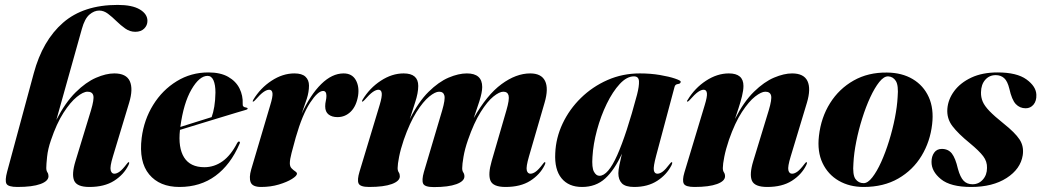

<svg xmlns="http://www.w3.org/2000/svg" viewBox="-20 -752 4241 782"><path d="M187.5 -181Q175 -145 171.8 -113.5Q168.5 -82 168.5 -68Q168.5 -57 173 -50.2Q177.5 -43.5 177.5 -34.5Q177.5 -14.5 144.8 -2.5Q112 9.5 51 9.5Q13 9.5 6.2 -3.8Q-0.5 -17 9 -52.5L117.5 -453.5Q153.5 -587 236.8 -659.5Q320 -732 459.5 -732Q518.5 -732 549.5 -713.5Q580.5 -695 580.5 -667Q580.5 -648.5 567.2 -635.5Q554 -622.5 531 -622.5Q509 -622.5 490.2 -635.8Q471.5 -649 454.2 -666Q437 -683 419.8 -696Q402.5 -709 384 -709Q363.5 -709 344.2 -692.5Q325 -676 313.5 -634.5L209.5 -263.5Q246 -334.5 288 -376Q330 -417.5 371 -435.2Q412 -453 445.5 -453Q494.5 -453 508.8 -421.2Q523 -389.5 506 -333.5L440 -115Q427 -72.5 430.8 -58.5Q434.5 -44.5 445.5 -44.5Q455.5 -44.5 467.2 -53Q479 -61.5 496 -84Q502 -92 504 -91.5Q509 -91.5 503 -79Q484 -40.5 444.5 -15.5Q405 9.5 344 9.5Q293 9.5 282 -16.5Q271 -42.5 287.5 -96L350.5 -302.5Q364 -347.5 360 -363Q356 -378.5 336.5 -378.5Q319 -378.5 292.8 -357.2Q266.5 -336 238.5 -292.5Q210.5 -249 187.5 -181Z M955.5 -166Q919 -81 857.5 -35.8Q796 9.5 711 9.5Q630 9.5 587.5 -41.8Q545 -93 557 -190.5Q566.5 -264.5 604 -325Q641.5 -385.5 699.8 -421.2Q758 -457 829 -457Q878 -457 909.5 -439Q941 -421 955.5 -391.8Q970 -362.5 968.5 -329Q967 -315.5 982.5 -314Q988.5 -313 988.5 -310Q989 -307 983 -305Q974.5 -302.5 945 -293.8Q915.5 -285 874.8 -272.5Q834 -260 791.2 -247Q748.5 -234 713 -223Q705 -150 730 -110.5Q755 -71 812.5 -71Q852.5 -71 886.5 -95.2Q920.5 -119.5 946.5 -170.5Q950.5 -176.5 954 -175.5Q959.5 -174.5 955.5 -166ZM825.5 -443Q792 -443 759.8 -387.5Q727.5 -332 714.5 -235Q747.5 -245.5 782.8 -256.5Q818 -267.5 842 -275Q848.5 -292.5 852.8 -317.8Q857 -343 857.5 -375Q857.5 -406.5 849.5 -424.8Q841.5 -443 825.5 -443Z M1010.5 -338Q1007.5 -338.5 1011.5 -345.5Q1040.5 -393.5 1086 -423.2Q1131.5 -453 1179 -453Q1210 -453 1224.2 -439.5Q1238.5 -426 1238.5 -403.5Q1238.5 -377.5 1229.5 -349.5Q1220.5 -321.5 1208.5 -288.5Q1244 -366 1288.2 -409.5Q1332.5 -453 1379.5 -453Q1413.5 -453 1428.8 -426.5Q1444 -400 1438.5 -362.5Q1431.5 -320 1408.8 -297.5Q1386 -275 1354.5 -275Q1332 -275 1318.2 -285.8Q1304.5 -296.5 1304.5 -319Q1304.5 -330.5 1307 -341.2Q1309.5 -352 1309.5 -361.5Q1309.5 -381.5 1296 -381.5Q1274.5 -381.5 1243 -333.5Q1211.5 -285.5 1184.5 -192Q1174.5 -155.5 1167.5 -129Q1160.5 -102.5 1160.5 -87Q1160.5 -73.5 1167.8 -66.2Q1175 -59 1182.2 -54.2Q1189.5 -49.5 1189.5 -44.5Q1189.5 -36 1169.2 -23.2Q1149 -10.5 1115.8 -0.5Q1082.5 9.5 1043.5 9.5Q1008.5 9.5 1001 -9.5Q993.5 -28.5 1003 -61.5L1080.5 -323Q1091.5 -358.5 1089.8 -372.5Q1088 -386.5 1076.5 -386.5Q1066.5 -386.5 1053.5 -377.5Q1040.5 -368.5 1018.5 -343.5Q1013.5 -338 1010.5 -338Z M1706.5 -51.5 1781 -302.5Q1794 -347 1790 -362.8Q1786 -378.5 1768.5 -378.5Q1752.5 -378.5 1728 -358.5Q1703.5 -338.5 1676.2 -295.5Q1649 -252.5 1624.5 -182.5Q1611.5 -144 1605.5 -113.5Q1599.5 -83 1599.5 -67.5Q1599.5 -57 1604 -50.2Q1608.5 -43.5 1608.5 -34Q1608.5 -14.5 1576 -2.5Q1543.5 9.5 1483.5 9.5Q1447 9.5 1440.5 -4.8Q1434 -19 1444.5 -53.5L1526.5 -325Q1536.5 -358.5 1534.8 -372.5Q1533 -386.5 1521.5 -386.5Q1511.5 -386.5 1498.5 -377.5Q1485.5 -368.5 1463.5 -343.5Q1458 -338 1455.5 -338Q1452.5 -338.5 1456.5 -345.5Q1485.5 -393.5 1531 -423.2Q1576.5 -453 1624 -453Q1683.5 -453 1683.5 -402Q1683.5 -373.5 1670.8 -335Q1658 -296.5 1649 -267Q1684.5 -337.5 1725.5 -378Q1766.5 -418.5 1807 -435.8Q1847.5 -453 1881.5 -453Q1944 -453 1944 -397.5Q1944 -376 1932.5 -339.8Q1921 -303.5 1909.5 -271Q1963 -365.5 2022.5 -409.2Q2082 -453 2139.5 -453Q2185 -453 2200 -422.2Q2215 -391.5 2198 -333.5L2134.5 -115Q2122 -72 2125.5 -58.2Q2129 -44.5 2140.5 -44.5Q2150.5 -44.5 2162.2 -53Q2174 -61.5 2191 -84Q2196.5 -92 2199 -91.5Q2204 -91.5 2198 -79Q2179 -40.5 2139.5 -15.5Q2100 9.5 2039 9.5Q1988 9.5 1977.5 -16.5Q1967 -42.5 1982.5 -96L2042.5 -302.5Q2055.5 -347 2051.5 -362.8Q2047.5 -378.5 2030 -378.5Q2014 -378.5 1989.5 -358.8Q1965 -339 1937.8 -295.8Q1910.5 -252.5 1886 -182Q1873 -144.5 1867.8 -113.5Q1862.5 -82.5 1862.5 -67Q1862.5 -56 1867 -49.5Q1871.5 -43 1871.5 -33.5Q1871.5 -14 1839 -2Q1806.5 10 1747 10Q1710 10 1703.5 -4Q1697 -18 1706.5 -51.5Z M2652.5 -118Q2640.5 -73 2643 -58.8Q2645.5 -44.5 2657.5 -44.5Q2667.5 -44.5 2679 -53Q2690.5 -61.5 2707.5 -84Q2713.5 -92 2716 -91.5Q2720.5 -91.5 2715 -79Q2695.5 -40.5 2656.8 -15.5Q2618 9.5 2563 9.5Q2527.5 9.5 2513 -5.2Q2498.5 -20 2498.5 -46.5Q2498.5 -58.5 2502.8 -80Q2507 -101.5 2513 -126Q2483 -60 2445 -25.2Q2407 9.5 2350.5 9.5Q2296 9.5 2267 -26Q2238 -61.5 2241.5 -128Q2244 -190.5 2271.5 -248.8Q2299 -307 2346 -353Q2393 -399 2454.2 -426Q2515.5 -453 2586 -453Q2630 -453 2668 -446.5Q2706 -440 2729.2 -432Q2752.5 -424 2752.5 -419.5Q2752.5 -411 2741.2 -409.8Q2730 -408.5 2727.5 -398.5ZM2393 -112.5Q2390 -69.5 2399 -52.8Q2408 -36 2421.5 -36Q2456.5 -36 2494 -120.2Q2531.5 -204.5 2574.5 -366Q2583.5 -401 2582.5 -421Q2581.5 -441 2562 -441Q2533 -441 2504.2 -410Q2475.5 -379 2451.2 -329.2Q2427 -279.5 2411.5 -222.2Q2396 -165 2393 -112.5Z M2780 -338Q2775.5 -338.5 2781 -345.5Q2810 -393.5 2855.5 -423.2Q2901 -453 2948.5 -453Q3008 -453 3008 -402Q3008 -384 3002 -359.8Q2996 -335.5 2987.8 -310.8Q2979.5 -286 2973.5 -267.5Q3009.5 -338 3051 -378.5Q3092.5 -419 3133 -436Q3173.5 -453 3206 -453Q3254 -453 3268.8 -421.8Q3283.5 -390.5 3266.5 -333.5L3200.5 -115Q3187.5 -72.5 3191 -58.5Q3194.5 -44.5 3206 -44.5Q3216 -44.5 3227.8 -53Q3239.5 -61.5 3256.5 -84Q3262.5 -92 3264.5 -91.5Q3269.5 -91.5 3263.5 -79Q3244.5 -40.5 3205 -15.5Q3165.5 9.5 3105 9.5Q3053.5 9.5 3042.5 -16.2Q3031.5 -42 3048 -96L3111 -302.5Q3124.5 -347.5 3120.5 -363Q3116.5 -378.5 3097 -378.5Q3081 -378.5 3055.5 -358.8Q3030 -339 3001.8 -295.8Q2973.5 -252.5 2949 -182.5Q2936 -144 2930 -113.5Q2924 -83 2924 -67.5Q2924 -56.5 2928.5 -50Q2933 -43.5 2933 -34Q2933 -14.5 2900.5 -2.5Q2868 9.5 2808.5 9.5Q2772 9.5 2765 -4Q2758 -17.5 2767.5 -49.5L2850 -323Q2861 -358.5 2859.2 -372.5Q2857.5 -386.5 2846 -386.5Q2836 -386.5 2823 -377.5Q2810 -368.5 2788 -343.5Q2782.5 -338 2780 -338Z M3592.5 -456.5Q3653.5 -456 3697.5 -429.8Q3741.5 -403.5 3762.8 -356.5Q3784 -309.5 3776.5 -246Q3768.5 -175.5 3733.5 -117.5Q3698.5 -59.5 3638.8 -25Q3579 9.5 3497.5 9.5Q3440 9.5 3396.2 -15.8Q3352.5 -41 3330.2 -87.8Q3308 -134.5 3315.5 -198.5Q3324 -273.5 3360.8 -332Q3397.5 -390.5 3456.8 -424Q3516 -457.5 3592.5 -456.5ZM3497.5 -6Q3514.5 -6 3533 -29.8Q3551.5 -53.5 3569 -92.2Q3586.5 -131 3601 -177.8Q3615.5 -224.5 3624.8 -271.5Q3634 -318.5 3636 -357Q3640 -404 3628.8 -422Q3617.5 -440 3597.5 -441Q3580 -441.5 3561.2 -418Q3542.5 -394.5 3524.5 -355.8Q3506.5 -317 3491.8 -270Q3477 -223 3467.5 -175.5Q3458 -128 3456 -88Q3452 -40 3464.2 -23Q3476.5 -6 3497.5 -6Z M3941 -1.5Q3966 -1.5 3983 -20.5Q4000 -39.5 4000 -68Q4001 -94 3984.5 -115.8Q3968 -137.5 3930.5 -168.5Q3882.5 -207.5 3859 -238.5Q3835.5 -269.5 3838.5 -309Q3841.5 -347.5 3866.5 -381.2Q3891.5 -415 3936.2 -436Q3981 -457 4043 -457Q4121.5 -457 4160.8 -428.5Q4200 -400 4201 -366Q4202 -341 4189.5 -326Q4177 -311 4157.5 -311Q4133.5 -311 4117.2 -328.2Q4101 -345.5 4091 -390.5Q4083.5 -421.5 4069.8 -433.8Q4056 -446 4035.5 -446Q4009.5 -446 3992.8 -427Q3976 -408 3975.5 -376Q3975 -356 3982.5 -338.2Q3990 -320.5 4010.2 -299.5Q4030.5 -278.5 4068 -248.5Q4114 -212 4132.5 -184Q4151 -156 4145.5 -119.5Q4136.5 -63.5 4079.8 -27Q4023 9.5 3935.5 9.5Q3851.5 9.5 3812.5 -22.2Q3773.5 -54 3774 -93Q3774 -115 3784.8 -130.2Q3795.5 -145.5 3816 -145.5Q3842 -145.5 3856.8 -126.8Q3871.5 -108 3881.5 -64.5Q3891 -30 3904.8 -15.8Q3918.5 -1.5 3941 -1.5Z"/></svg>

Font: Fraunces 144pt
Style: Bold Italic
Weight: 700
Italic angle: -16°
Version: Version 1.000;[b76b70a41]